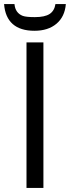

<svg xmlns="http://www.w3.org/2000/svg" viewBox="-32 -922 343 942"><path d="M291 -902H240Q235 -869 211.5 -853.5Q188 -838 139 -838Q97 -838 80 -844Q43 -858 39 -902H-12Q-7 -837 30.5 -804Q68 -771 137 -771Q204 -771 245 -805.5Q286 -840 291 -902ZM181 -714H98V0H181Z"/></svg>

Font: OpenSansMMV
Style: Regular
Weight: 400
Designer: Steve Matteson
Foundry: Ascender Corporation
Version: Version 4.000